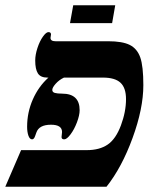

<svg xmlns="http://www.w3.org/2000/svg" viewBox="-45 -710 609 730"><path d="M285.2 -139.2Q333.5 -139.2 364.5 -160.4Q395.5 -181.6 414.8 -233.4Q434.1 -285.2 434.1 -333Q434.1 -376 413.1 -395.5Q392.1 -415 346.2 -415H198.2Q179.7 -406.2 166.7 -391.6Q153.8 -377 153.8 -368.2Q153.8 -359.4 163.6 -356.7Q173.3 -354 190.9 -354Q257.8 -354 257.8 -291Q257.8 -272 247.6 -244.9Q237.3 -217.8 223.1 -199Q209 -180.2 199.2 -180.2Q189 -180.2 189 -189L190.9 -208Q190.9 -235.8 148.9 -235.8Q103.5 -235.8 93.3 -206.1L88.9 -193.8Q84.5 -180.2 77.1 -180.2Q67.9 -180.2 63 -194.3Q58.1 -208.5 58.1 -228Q58.1 -282.7 79.8 -332Q101.6 -381.3 139.2 -415H134.8Q109.4 -415 99.1 -430.9Q88.9 -446.8 88.9 -480Q88.9 -501.5 97.4 -527.6Q106 -553.7 118.2 -570.8Q130.4 -587.9 139.2 -587.9Q148.9 -587.9 148.9 -579.1L147 -565.9Q147 -553.2 166 -553.2H366.2Q420.4 -553.2 448.5 -539.1Q476.6 -524.9 488.3 -491.7Q500 -458.5 500 -386.2Q500 -297.4 459 -185.3Q418 -73.2 359.9 0H-24.9L35.2 -139.2ZM233.4 -689.9H393.1L381.3 -622.1H221.2Z"/></svg>

Font: Tinos
Style: Bold Italic
Weight: 700
Italic angle: -16.333°
Designer: Steve Matteson
Foundry: Monotype Imaging Inc.
Version: Version 1.23